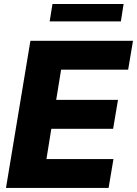

<svg xmlns="http://www.w3.org/2000/svg" viewBox="-20 -929 677 949"><path d="M9.6 0 130.3 -727.3H637.4L613.3 -584.5H282L257.8 -435.4H563.2L539.1 -292.3H233.7L209.5 -142.8H540.8L516.7 0ZM590.9 -909.1 577.4 -823.2H225.5L239.3 -909.1Z"/></svg>

Font: Inter UI Extra Bold
Style: Italic
Weight: 800
Italic angle: 9.39999°
Designer: Rasmus Andersson
Foundry: rsms
Version: 3.2;8d6f07862